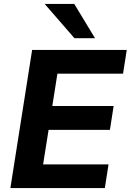

<svg xmlns="http://www.w3.org/2000/svg" viewBox="-20 -960 667 980"><path d="M33 0 144 -705H627L608 -584H273L247 -419H560L541 -297H228L200 -121H534L515 0ZM360 -765 208 -940H359L465 -765Z"/></svg>

Font: Nunito Sans 12pt ExtraLight 12pt ExtraBold
Style: Italic
Weight: 800
Italic angle: -9°
Version: Version 3.101;gftools[0.9.27]